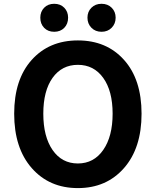

<svg xmlns="http://www.w3.org/2000/svg" viewBox="-20 -964 810 998"><path d="M53.7 -373Q53.7 -550.8 144.5 -652.3Q235.4 -753.9 384.8 -753.9Q534.2 -753.9 625 -652.3Q715.8 -550.8 715.8 -373Q715.8 -194.3 624.5 -90.3Q533.2 13.7 384.8 13.7Q236.3 13.7 145 -90.3Q53.7 -194.3 53.7 -373ZM253.4 -184.1Q301.8 -114.3 384.8 -114.3Q467.8 -114.3 516.6 -184.6Q565.4 -254.9 565.4 -373Q565.4 -491.2 516.6 -559.1Q467.8 -627 384.8 -627Q301.8 -627 253.4 -559.6Q205.1 -492.2 205.1 -373Q205.1 -253.9 253.4 -184.1ZM189.5 -872.1Q189.5 -903.3 209.5 -923.8Q229.5 -944.3 261.7 -944.3Q293.9 -944.3 314 -923.8Q334 -903.3 334 -872.1Q334 -839.8 314 -819.3Q293.9 -798.8 261.7 -798.8Q229.5 -798.8 209.5 -819.3Q189.5 -839.8 189.5 -872.1ZM560.5 -819.8Q540 -798.8 507.8 -798.8Q475.6 -798.8 455.1 -819.8Q434.6 -840.8 434.6 -872.1Q434.6 -903.3 455.1 -923.8Q475.6 -944.3 507.8 -944.3Q540 -944.3 560.5 -923.8Q581.1 -903.3 581.1 -872.1Q581.1 -840.8 560.5 -819.8Z"/></svg>

Font: Nasu
Style: Bold
Weight: 700
Designer: Ryoko NISHIZUKA (kana &amp; ideographs); Paul D. Hunt (Latin, Greek &amp; Cyrillic); Wenlong ZHANG (bopomofo); Sandoll C
Version: Version 2014.1215